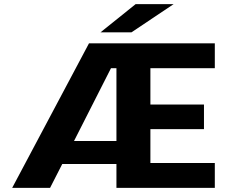

<svg xmlns="http://www.w3.org/2000/svg" viewBox="-20 -910 1115 930"><path d="M39 0 411 -700H1020.5V-579.5H708.5V-403.5H968V-284.5H708.5V-120.5H1020.5V0H544V-115.5H281.5L222.5 0ZM544 -579.5H517.5L338.5 -227H544ZM617 -753.5H467L637 -890H821Z"/></svg>

Font: Trispace SemiExpanded
Style: Bold
Weight: 700
Width: 6
Designer: Tyler Finck
Foundry: Etcetera Type Company
Version: Version 1.210; ttfautohint (v1.8.3)